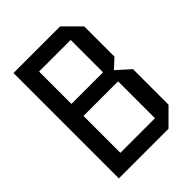

<svg xmlns="http://www.w3.org/2000/svg" viewBox="-203 -801 902 902"><g transform="rotate(-45 247.5 -350.0)"><path d="M140 -405H350V-620H140ZM140 -80H370V-325H140ZM440 -620V-419L393 -376L460 -316V-80L380 0H50V-700H360Z"/></g></svg>

Font: Tektur SemiCondensed
Style: Regular
Weight: 400
Width: 4
Designer: Adam Jagosz
Foundry: Adam Jagosz
Version: Version 1.005;gftools[0.9.30]